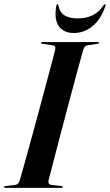

<svg xmlns="http://www.w3.org/2000/svg" viewBox="-32 -902 528 922"><path d="M201 -35.5Q199 -27.5 202 -21.5Q205 -15.5 214.5 -14L262.5 -8.5Q266 -8.5 267.8 -7.2Q269.5 -6 269.5 -4Q269.5 -2.5 267.8 -1.2Q266 0 263 0H-6.5Q-9 0 -10.8 -1Q-12.5 -2 -12.5 -3.5Q-12.5 -6 -10.8 -7Q-9 -8 -6 -8.5L40.5 -14Q49.5 -15 54.8 -21Q60 -27 63.5 -38Q69 -57 79.8 -95.5Q90.5 -134 104.8 -185.5Q119 -237 134.8 -295Q150.5 -353 166 -410.8Q181.5 -468.5 195.2 -519.8Q209 -571 219 -609Q229 -647 233.5 -665Q235 -674.5 231.5 -679.2Q228 -684 218.5 -685L172 -691.5Q167.5 -692 166.2 -693Q165 -694 165 -696Q165 -698 166.8 -699Q168.5 -700 171.5 -700H439Q442 -700 443 -699.2Q444 -698.5 444 -697Q444 -695.5 442.8 -694Q441.5 -692.5 437.5 -692L388 -684.5Q381 -683.5 376.2 -678.8Q371.5 -674 367.5 -662Q362.5 -644.5 352 -606.5Q341.5 -568.5 327.8 -517.2Q314 -466 298.5 -408Q283 -350 267.8 -291.8Q252.5 -233.5 239 -182Q225.5 -130.5 215.8 -92Q206 -53.5 201 -35.5ZM340.5 -813.5Q381 -813.5 411.8 -828.2Q442.5 -843 465.5 -876.5Q467.5 -879.5 468.8 -880.5Q470 -881.5 472 -881.5Q474 -881.5 474.8 -879.8Q475.5 -878 474.5 -874Q453 -810 412.8 -776.8Q372.5 -743.5 322.5 -743.5Q273.5 -743.5 250.2 -776.8Q227 -810 238.5 -874Q239 -878 240.5 -879.8Q242 -881.5 244 -881.5Q246 -881.5 247.2 -880.5Q248.5 -879.5 248.5 -876.5Q255 -841 279.8 -827.2Q304.5 -813.5 340.5 -813.5Z"/></svg>

Font: Fraunces 120pt SemiBold
Style: Italic
Weight: 600
Italic angle: -16°
Version: Version 1.000;[b76b70a41]